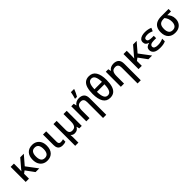

<svg xmlns="http://www.w3.org/2000/svg" viewBox="449 -2718 4874 4874"><g transform="rotate(-45 2886.0 -280.5)"><path d="M554.2 -540.5 345.2 -297.4 568.8 0H435.5L269 -227.5L199.2 -175.3V0H82V-540.5H199.2V-399.4Q198.7 -364.3 197.8 -330.1Q196.8 -295.9 194.8 -269.5H196.8Q210.4 -286.6 224.1 -303.5Q237.8 -320.3 252 -337.4L425.8 -540.5Z M1113.3 -271.5Q1113.3 -137.2 1044.4 -63.7Q975.6 9.8 856.4 9.8Q782.2 9.8 725.1 -23.2Q668 -56.2 635.5 -118.9Q603 -181.6 603 -271.5Q603 -405.3 671.6 -478Q740.2 -550.8 859.9 -550.8Q934.6 -550.8 991.7 -517.8Q1048.8 -484.9 1081.1 -422.6Q1113.3 -360.4 1113.3 -271.5ZM721.2 -271.5Q721.2 -182.1 753.7 -133.1Q786.1 -84 858.4 -84Q929.7 -84 962.4 -133.3Q995.1 -182.6 995.1 -271.5Q995.1 -359.9 962.6 -408.2Q930.2 -456.5 857.9 -456.5Q786.1 -456.5 753.7 -408.4Q721.2 -360.4 721.2 -271.5Z M1357.9 -540.5V-164.1Q1357.9 -83 1430.2 -83Q1453.1 -83 1476.1 -87.2Q1499 -91.3 1517.1 -97.2V-10.3Q1499 -1.5 1469.5 4.2Q1439.9 9.8 1407.7 9.8Q1360.4 9.8 1323 -5.4Q1285.6 -20.5 1264.4 -58.1Q1243.2 -95.7 1243.2 -163.1V-540.5Z M2094.2 -540.5V0H2004.9L1987.8 -73.7H1981.9Q1959.5 -33.2 1924.8 -11.7Q1890.1 9.8 1839.4 9.8Q1803.2 9.8 1776.6 -2.4Q1750 -14.6 1732.4 -36.6H1729Q1731 -20 1732.2 13.7Q1733.4 47.4 1733.4 80.1V240.2H1618.7V-540.5H1733.4V-208.5Q1733.4 -83.5 1840.8 -83.5Q1918.9 -83.5 1949 -132.1Q1979 -180.7 1979 -271.5V-540.5Z M2539.6 -550.8Q2630.9 -550.8 2681.9 -503.7Q2732.9 -456.5 2732.9 -352.5V240.2H2618.2V-331.1Q2618.2 -457 2512.2 -457Q2434.1 -457 2403.3 -408.4Q2372.6 -359.9 2372.6 -268.6V0H2257.8V-540.5H2347.2L2363.3 -467.3H2369.6Q2395.5 -509.3 2441.2 -530Q2486.8 -550.8 2539.6 -550.8ZM2461.4 -606V-620.1Q2469.7 -644 2478.3 -676.3Q2486.8 -708.5 2493.7 -741.2Q2500.5 -773.9 2504.4 -800.8H2617.2V-789.6Q2604.5 -752.4 2580.3 -701.4Q2556.2 -650.4 2529.8 -606Z M3365.7 -378.4Q3365.7 -256.3 3340.1 -169.4Q3314.5 -82.5 3258.8 -36.4Q3203.1 9.8 3112.3 9.8Q2984.4 9.8 2922.9 -92.5Q2861.3 -194.8 2861.3 -378.4Q2861.3 -500.5 2886.5 -587.2Q2911.6 -673.8 2967 -719.7Q3022.5 -765.6 3112.3 -765.6Q3240.2 -765.6 3303 -664.3Q3365.7 -563 3365.7 -378.4ZM3112.8 -678.2Q3045.4 -678.2 3014.2 -615.7Q2982.9 -553.2 2979 -429.2H3247.6Q3243.2 -553.2 3211.4 -615.7Q3179.7 -678.2 3112.8 -678.2ZM3112.3 -77.6Q3180.2 -77.6 3212.6 -142.8Q3245.1 -208 3248 -339.8H2978Q2980 -209.5 3011.2 -143.6Q3042.5 -77.6 3112.3 -77.6Z M3779.3 -550.8Q3870.6 -550.8 3921.6 -503.7Q3972.7 -456.5 3972.7 -352.5V240.2H3857.9V-331.1Q3857.9 -457 3752 -457Q3673.8 -457 3643.1 -408.4Q3612.3 -359.9 3612.3 -268.6V0H3497.6V-540.5H3586.9L3603 -467.3H3609.4Q3635.3 -509.3 3680.9 -530Q3726.6 -550.8 3779.3 -550.8Z M4605 -540.5 4396 -297.4 4619.6 0H4486.3L4319.8 -227.5L4250 -175.3V0H4132.8V-540.5H4250V-399.4Q4249.5 -364.3 4248.5 -330.1Q4247.6 -295.9 4245.6 -269.5H4247.6Q4261.2 -286.6 4274.9 -303.5Q4288.6 -320.3 4302.7 -337.4L4476.6 -540.5Z M5003.9 -324.2V-239.7H4927.2Q4849.6 -239.7 4814 -219Q4778.3 -198.2 4778.3 -157.7Q4778.3 -119.1 4813.7 -100.1Q4849.1 -81.1 4916 -81.1Q4973.6 -81.1 5021.2 -93.8Q5068.8 -106.4 5103 -122.6V-26.9Q5068.8 -10.3 5020.5 -0.2Q4972.2 9.8 4908.7 9.8Q4781.7 9.8 4723.1 -34.2Q4664.6 -78.1 4664.6 -147.9Q4664.6 -207.5 4700 -237.5Q4735.4 -267.6 4790 -279.8V-284.7Q4688.5 -311 4688.5 -408.2Q4688.5 -457 4717.5 -488.5Q4746.6 -520 4796.6 -535.4Q4846.7 -550.8 4908.7 -550.8Q4965.3 -550.8 5014.4 -540.3Q5063.5 -529.8 5104.5 -511.7L5066.4 -425.3Q5031.7 -439.9 4995.1 -450.9Q4958.5 -461.9 4910.6 -461.9Q4793.9 -461.9 4793.9 -396.5Q4793.9 -357.4 4831.1 -340.8Q4868.2 -324.2 4938.5 -324.2Z M5704.1 -239.3Q5704.1 -168.5 5674.6 -112.1Q5645 -55.7 5587.4 -22.9Q5529.8 9.8 5445.3 9.8Q5329.6 9.8 5260 -59.6Q5190.4 -128.9 5190.4 -260.7Q5190.4 -360.4 5226.6 -422.1Q5262.7 -483.9 5329.8 -512.5Q5397 -541 5489.7 -541H5750.5V-452.6H5616.7Q5653.8 -414.1 5679 -361.8Q5704.1 -309.6 5704.1 -239.3ZM5309.1 -260.7Q5309.1 -182.1 5341.6 -133.1Q5374 -84 5447.8 -84Q5520 -84 5553 -130.1Q5585.9 -176.3 5585.9 -250Q5585.9 -313 5567.1 -362.5Q5548.3 -412.1 5513.2 -452.6H5484.4Q5394.5 -452.6 5351.8 -409.4Q5309.1 -366.2 5309.1 -260.7Z"/></g></svg>

Font: Open Sans SemiBold
Style: Regular
Weight: 600
Designer: Monotype Design Team
Foundry: Monotype Imaging Inc.
Version: Version 3.003; ttfautohint (v1.8.4)